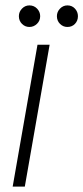

<svg xmlns="http://www.w3.org/2000/svg" viewBox="-20 -692 309 712"><path d="M27 0 119 -526H164L72 0ZM89 -592Q73 -592 61.5 -603.5Q50 -615 50 -632Q50 -648 61.5 -660Q73 -672 89 -672Q106 -672 117.5 -660Q129 -648 129 -632Q129 -615 117 -603.5Q105 -592 89 -592ZM230 -592Q214 -592 202.5 -603.5Q191 -615 191 -632Q191 -648 202.5 -660Q214 -672 230 -672Q247 -672 258 -660Q269 -648 269 -632Q269 -615 258 -603.5Q247 -592 230 -592Z"/></svg>

Font: DM Sans 9pt ExtraLight
Style: Italic
Weight: 250
Italic angle: -10°
Version: Version 4.004;gftools[0.9.30]